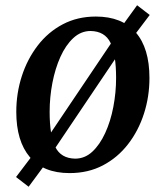

<svg xmlns="http://www.w3.org/2000/svg" viewBox="-20 -647 611 731"><path d="M89 64 41 27 104 -56 124 -68 429 -521 439 -540 502 -627 550 -590 488 -508 468 -496 163 -43 154 -24ZM245 12Q145 12 93.5 -49Q42 -110 42 -221Q42 -292 63 -357Q84 -422 123.5 -473.5Q163 -525 219 -554.5Q275 -584 345 -584Q444 -584 496.5 -524Q549 -464 549 -350Q549 -279 528 -214Q507 -149 467.5 -98Q428 -47 372 -17.5Q316 12 245 12ZM266 -43Q303 -43 331.5 -69.5Q360 -96 380.5 -140.5Q401 -185 411.5 -240Q422 -295 422 -350Q422 -441 400.5 -484.5Q379 -528 325 -529Q288 -529 259 -502Q230 -475 210 -430.5Q190 -386 179.5 -331.5Q169 -277 169 -221Q169 -131 190.5 -87.5Q212 -44 266 -43Z"/></svg>

Font: Rasa SemiBold
Style: Italic
Weight: 600
Italic angle: -7.10001°
Designer: Anna Giedrys (Yrsa+Rasa design), David Brezina (Yrsa art-direction, Rasa art-direction, design)
Foundry: Rosetta Type Foundry
Version: Version 2.004